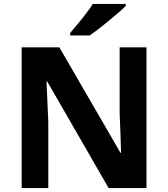

<svg xmlns="http://www.w3.org/2000/svg" viewBox="-20 -954 853 974"><path d="M723 0H531L220 -540H216Q218 -489 220.5 -438Q223 -387 225 -336V0H90V-714H281L591 -179H594Q593 -229 591 -278Q589 -327 587 -376V-714H723ZM618 -924Q604 -910 581 -890Q558 -870 531.5 -848Q505 -826 479.5 -806.5Q454 -787 435 -774H336V-787Q352 -806 373.5 -831.5Q395 -857 416 -884.5Q437 -912 451 -934H618Z"/></svg>

Font: Noto Sans Balinese
Style: Bold
Weight: 700
Designer: Aditya Bayu, David Williams
Foundry: David Williams
Version: Version 2.005; ttfautohint (v1.8.4.7-5d5b)